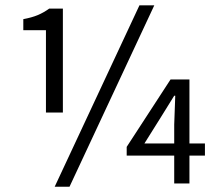

<svg xmlns="http://www.w3.org/2000/svg" viewBox="-20 -688 820 720"><path d="M67.4 -574.7V-616.2Q99.1 -622.1 121.3 -631.3Q143.6 -640.6 164.6 -655.8H215.8V-266.1H152.3V-574.7ZM502.9 -668H558.6L240.7 12.2H185.1ZM690.4 -104.5V0H633.3V-104.5H455.1V-137.2L619.6 -390.1H690.4V-149.9H748.5V-104.5ZM633.3 -220.7 637.2 -329.1H633.3L583 -248L521.5 -149.9H633.3Z"/></svg>

Font: Varta
Style: Regular
Weight: 400
Designer: Joana Correia, Viktoriya Grabowska, Eben Sorkin
Foundry: Sorkin Type
Version: Version 1.003; ttfautohint (v1.3) -l 8 -r 24 -G 200 -x 12 -H